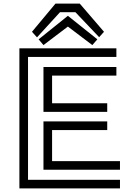

<svg xmlns="http://www.w3.org/2000/svg" viewBox="-20 -1049 729 1069"><path d="M314 -981 186 -841 158 -872 289 -1029H424L559 -872L532 -842L400 -981ZM222 -798 195 -830 358 -961 522 -830 494 -798 358 -901ZM88 -780H628V-732H136V-48H648V0H88ZM222 -676H628V-628H270V-474H577V-426H222ZM222 -373H577V-325H270V-152H648V-104H222Z"/></svg>

Font: Train One
Style: Regular
Weight: 400
Designer: Fontworks Inc.
Foundry: Fontworks Inc.
Version: Version 1.100